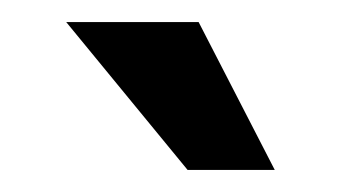

<svg xmlns="http://www.w3.org/2000/svg" viewBox="-20 -704 309 174"><path d="M150 -550 40 -684H160L229 -550Z"/></svg>

Font: Ojuju ExtraLight ExtraBold
Style: Regular
Weight: 800
Version: Version 1.000